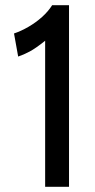

<svg xmlns="http://www.w3.org/2000/svg" viewBox="-20 -720 366 740"><path d="M154 0V-563Q118 -534 94.5 -521.5Q71 -509 50 -502L34 -591Q61 -600 89.5 -616.5Q118 -633 142 -654.5Q166 -676 181 -700H246V0Z"/></svg>

Font: Cabin VF Beta
Style: Regular
Weight: 400
Designer: Pablo Impallari
Foundry: Pablo Impallari. http://www.impallari.com Igino Marini. http://www.ikern.com
Version: Version 2.200